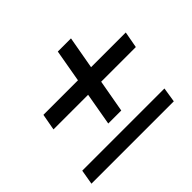

<svg xmlns="http://www.w3.org/2000/svg" viewBox="-117 -720 783 783"><g transform="rotate(-45 275.0 -328.0)"><path d="M9 -89 20 -153H494L484 -89ZM231 -214 293 -567H369L306 -214ZM56 -355 69 -426H544L531 -355Z"/></g></svg>

Font: DM Sans 24pt
Style: Italic
Weight: 400
Italic angle: -10°
Designer: Colophon Foundry, Jonny Pinhorn
Foundry: Colophon Foundry
Version: Version 4.004;gftools[0.9.30]